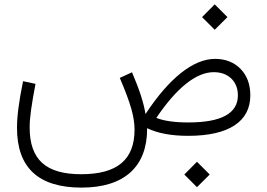

<svg xmlns="http://www.w3.org/2000/svg" viewBox="-20 -624 1225 882"><path d="M884.8 235.8 943.4 177.7 884.8 119.1 826.7 177.7ZM967.8 -353.5C868.2 -353.5 757.3 -265.6 648.4 -100.1C640.1 -151.4 621.6 -209.5 586.4 -292L530.3 -266.1C555.2 -208 572.8 -160.6 583 -125C593.3 -88.9 598.1 -56.6 598.1 -28.8C598.1 109.9 518.6 176.3 353 176.3C190.4 176.3 116.2 109.4 116.2 -39.1C116.2 -84.5 125 -143.1 143.1 -238.8L85.9 -251C66.4 -155.3 58.1 -88.9 58.1 -36.6C58.1 146.5 156.7 237.8 354.5 237.8C552.2 237.8 655.8 140.6 655.8 -31.7V-35.2C704.1 -11.7 767.1 0 844.7 0C1031.7 0 1129.9 -66.4 1129.9 -185.5C1129.9 -235.8 1115.2 -276.4 1085.4 -307.1C1055.7 -337.9 1016.1 -353.5 967.8 -353.5ZM961.9 -292.5C995.1 -292.5 1022 -282.7 1042.5 -263.2C1062.5 -243.7 1072.8 -217.8 1072.8 -186C1072.8 -103 997.1 -61.5 845.2 -61.5C782.2 -61.5 732.9 -68.4 698.2 -82.5C791.5 -220.7 881.3 -292.5 961.9 -292.5ZM966.3 -487.3 1024.9 -545.4 966.3 -604 908.2 -545.4Z"/></svg>

Font: Estedad Light
Style: Regular
Weight: 300
Designer: Amin Abedi
Version: Version 7.3